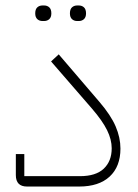

<svg xmlns="http://www.w3.org/2000/svg" viewBox="-20 -683 505 703"><path d="M79 0Q38 0 38 -42V-119H69V-38H273Q331 -38 360 -65.5Q389 -93 389 -140Q389 -172 372 -206.5Q355 -241 317 -285L167 -458L195 -484L344 -310Q386 -261 403.5 -220Q421 -179 421 -139Q421 -73 381.5 -36.5Q342 0 270 0ZM263 -606Q251 -606 243.5 -613Q236 -620 236 -634Q236 -649 243.5 -656Q251 -663 263 -663H268Q280 -663 287.5 -656Q295 -649 295 -634Q295 -620 287.5 -613Q280 -606 268 -606ZM136 -606Q124 -606 116.5 -613Q109 -620 109 -634Q109 -649 116.5 -656Q124 -663 136 -663H141Q153 -663 160.5 -656Q168 -649 168 -634Q168 -620 160.5 -613Q153 -606 141 -606Z"/></svg>

Font: IBM Plex Sans Arabic ExtLt
Style: Regular
Weight: 200
Designer: Mike Abbink, Paul van der Laan, Pieter van Rosmalen, Wael Morcos, Khajak Apelian
Foundry: Bold Monday
Version: Version 1.2